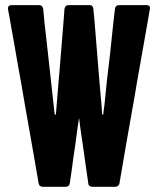

<svg xmlns="http://www.w3.org/2000/svg" viewBox="-20 -720 609 740"><path d="M545.9 -700.2Q545.9 -700.2 532.2 -700.2Q517.6 -700.2 500 -700.2Q477.5 -700.2 458 -700.2Q438.5 -700.2 438.5 -700.2Q438.5 -700.2 438.5 -700.2Q438.5 -700.2 438.5 -700.2Q431.6 -700.2 427.7 -696.3Q423.8 -692.4 422.9 -685.5Q422.9 -685.5 417 -633.8Q411.1 -581.1 404.3 -512.7Q397.5 -459 391.6 -405.3Q385.7 -351.6 382.8 -317.4Q379.9 -298.8 378.9 -289.1Q377.9 -278.3 377.9 -278.3Q377.9 -278.3 376 -278.3Q374 -278.3 374 -278.3Q374 -278.3 373 -289.1Q372.1 -298.8 371.1 -317.4Q368.2 -351.6 363.3 -405.3Q359.4 -458 354.5 -512.7Q348.6 -581.1 344.7 -633.8Q339.8 -685.5 339.8 -685.5Q339.8 -685.5 339.8 -685.5Q339.8 -685.5 339.8 -685.5Q338.9 -692.4 335.9 -696.3Q332 -700.2 325.2 -700.2Q325.2 -700.2 284.2 -700.2Q244.1 -700.2 244.1 -700.2Q244.1 -700.2 244.1 -700.2Q244.1 -700.2 244.1 -700.2Q237.3 -700.2 233.4 -696.3Q229.5 -692.4 228.5 -685.5Q228.5 -685.5 224.6 -633.8Q220.7 -581.1 214.8 -512.7Q211.9 -483.4 210 -454.1Q207 -424.8 205.1 -397.5Q201.2 -346.7 198.2 -312.5Q195.3 -278.3 195.3 -278.3Q195.3 -278.3 193.4 -278.3Q191.4 -278.3 191.4 -278.3Q191.4 -278.3 189.5 -289.1Q188.5 -298.8 186.5 -317.4Q182.6 -351.6 176.8 -405.3Q170.9 -459 165 -512.7Q157.2 -581.1 151.4 -633.8Q146.5 -685.5 146.5 -685.5Q146.5 -685.5 146.5 -685.5Q146.5 -685.5 146.5 -685.5Q145.5 -692.4 141.6 -696.3Q137.7 -700.2 130.9 -700.2Q130.9 -700.2 117.2 -700.2Q102.5 -700.2 85 -700.2Q62.5 -700.2 43 -700.2Q23.4 -700.2 23.4 -700.2Q23.4 -700.2 23.4 -700.2Q23.4 -700.2 23.4 -700.2Q16.6 -700.2 13.7 -696.3Q10.7 -693.4 10.7 -688.5Q10.7 -687.5 10.7 -685.5Q10.7 -685.5 12.7 -673.8Q15.6 -662.1 18.6 -641.6Q25.4 -602.5 37.1 -538.1Q47.9 -473.6 61.5 -400.4Q69.3 -352.5 78.1 -303.7Q86.9 -254.9 94.7 -210Q109.4 -127.9 119.1 -70.3Q128.9 -13.7 128.9 -13.7Q128.9 -13.7 128.9 -13.7Q128.9 -13.7 128.9 -13.7Q129.9 -6.8 133.8 -3.9Q138.7 0 144.5 0Q144.5 0 189.5 0Q233.4 0 233.4 0Q233.4 0 233.4 0Q233.4 0 233.4 0Q240.2 0 244.1 -3.9Q248 -6.8 249 -13.7Q249 -13.7 255.9 -60.5Q261.7 -106.4 269.5 -157.2Q275.4 -198.2 279.3 -230.5Q284.2 -262.7 284.2 -262.7Q284.2 -262.7 284.2 -262.7Q285.2 -262.7 285.2 -262.7Q285.2 -262.7 289.1 -230.5Q293.9 -198.2 299.8 -157.2Q306.6 -106.4 313.5 -60.5Q320.3 -13.7 320.3 -13.7Q320.3 -13.7 320.3 -13.7Q320.3 -13.7 320.3 -13.7Q320.3 -6.8 325.2 -3.9Q329.1 0 335.9 0Q335.9 0 379.9 0Q423.8 0 423.8 0Q423.8 0 423.8 0Q423.8 0 423.8 0Q430.7 0 434.6 -3.9Q439.5 -6.8 440.4 -13.7Q440.4 -13.7 442.4 -25.4Q444.3 -37.1 448.2 -58.6Q455.1 -97.7 465.8 -162.1Q477.5 -226.6 490.2 -299.8Q499 -347.7 506.8 -396.5Q515.6 -445.3 523.4 -490.2Q538.1 -572.3 547.9 -628.9Q557.6 -685.5 557.6 -685.5Q557.6 -685.5 557.6 -685.5Q557.6 -685.5 557.6 -685.5Q558.6 -687.5 558.6 -688.5Q558.6 -693.4 555.7 -696.3Q552.7 -700.2 545.9 -700.2Q545.9 -700.2 545.9 -700.2Q545.9 -700.2 545.9 -700.2Z"/></svg>

Font: Franchise Goodkids
Style: Regular
Weight: 500
Designer: ""
Version: ""